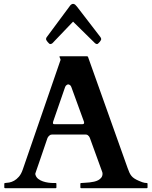

<svg xmlns="http://www.w3.org/2000/svg" viewBox="-20 -982 792 1002"><path d="M2.4 -22.9Q2.4 -26.9 6.3 -26.9Q15.6 -27.3 28.1 -29.5Q40.5 -31.7 53.5 -38.8Q66.4 -45.9 78.6 -59.8Q90.8 -73.7 99.1 -98.1L295.4 -667.5Q295.4 -667 295.7 -668Q295.9 -668.9 295.9 -669.9Q295.9 -673.3 293.2 -678.5Q290.5 -683.6 290.5 -686Q290.5 -688.5 292.5 -688.5H434.1Q435.1 -688 436.8 -687.5Q438.5 -687 439.5 -684.6L646 -105Q650.9 -91.3 655.3 -81.5Q659.7 -71.8 665.8 -64.2Q671.9 -56.6 681.2 -50.5Q690.4 -44.4 705.1 -38.1Q711.9 -34.7 723.6 -30.8Q735.4 -26.9 746.1 -26.9Q748.5 -26.9 749.3 -25.4Q750 -23.9 750 -22.5V-3.9Q750 -2.9 749.3 -1.5Q748.5 0 746.1 0H403.3Q400.9 0 400.1 -1.5Q399.4 -2.9 399.4 -3.9V-22.9Q399.4 -23.9 400.1 -25.4Q400.9 -26.9 403.3 -26.9Q405.3 -26.9 407.2 -27.1Q409.2 -27.3 410.2 -27.3Q415.5 -27.8 425.5 -28.3Q435.5 -28.8 447.3 -30Q459 -31.2 470.9 -33.9Q482.9 -36.6 492.7 -41.7Q502.4 -46.9 508.8 -55.2Q515.1 -63.5 515.1 -75.7Q515.1 -78.6 514.2 -82.5L450.2 -258.8Q449.7 -259.8 448.5 -263.2Q447.3 -266.6 444.6 -270.3Q441.9 -273.9 437.7 -276.9Q433.6 -279.8 427.7 -279.8H251.5Q245.1 -279.8 240.7 -276.9Q236.3 -273.9 233.4 -270.5Q230.5 -267.1 228.8 -263.7Q227.1 -260.3 227.1 -259.8Q211.4 -213.9 200.7 -182.4Q189.9 -150.9 182.9 -130.4Q175.8 -109.9 171.9 -98.6Q168 -87.4 166.3 -82.3Q164.6 -77.1 164.3 -75.9Q164.1 -74.7 164.1 -74.7Q164.1 -73.2 164.6 -71.5Q165 -69.8 165.5 -68.4Q169.4 -56.2 179.9 -48.1Q190.4 -40 204.1 -35.4Q217.8 -30.8 232.2 -28.8Q246.6 -26.9 257.8 -26.9H270.5Q272.9 -26.9 273.7 -25.4Q274.4 -23.9 274.4 -22.9V-3.9Q274.4 -2.9 273.7 -1.5Q272.9 0 270.5 0H6.3Q2.4 0 2.4 -3.9ZM258.3 -350.1Q257.3 -347.7 256.8 -345.2Q256.3 -342.8 256.3 -340.3Q256.3 -337.4 257.8 -335.7Q259.3 -334 263.7 -334H410.2Q415.5 -334 417.2 -336.2Q418.9 -338.4 418.9 -341.3Q418.9 -343.8 418.5 -345.7Q418 -347.7 417 -350.1L352.1 -528.3Q349.6 -535.2 344.7 -538.3Q339.8 -541.5 335.9 -541.5Q332 -541.5 327.1 -537.8Q322.3 -534.2 319.8 -527.8ZM361.3 -869.1 253.9 -756.8Q251.5 -754.4 247.8 -753.2Q244.1 -752 242.2 -752Q239.7 -752 236.1 -755.1Q232.4 -758.3 228.8 -762.7Q225.1 -767.1 222.7 -771.2Q220.2 -775.4 220.2 -777.3Q220.2 -781.7 221.4 -784.2Q222.7 -786.6 225.6 -790.5L345.2 -951.7Q347.7 -955.6 352.3 -958.7Q356.9 -961.9 361.3 -961.9Q367.2 -961.9 372.6 -957.3Q377.9 -952.6 381.8 -947.3L502.9 -790Q508.3 -783.2 508.3 -777.3Q508.3 -775.4 505.9 -771.2Q503.4 -767.1 499.8 -762.7Q496.1 -758.3 492.4 -755.1Q488.8 -752 486.3 -752Q483.9 -752 481 -753.2Q478 -754.4 475.6 -756.8Z"/></svg>

Font: Cardo
Style: Bold
Weight: 700
Designer: David J. Perry
Foundry: David J. Perry
Version: Version 1.0011